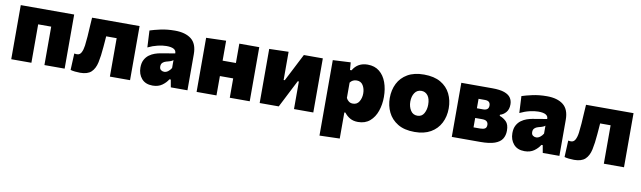

<svg xmlns="http://www.w3.org/2000/svg" viewBox="-41 -1034 5843 1749"><g transform="rotate(10 2880.0 -159.5)"><path d="M46 0V-500.5H540V0H353V-355.5H232.5V0Z M684.5 12.5Q662.5 12.5 636.8 9.8Q611 7 595.5 2L602.5 -151Q610 -150 616.8 -149.2Q623.5 -148.5 628 -148.5Q654 -148.5 667.5 -174.2Q681 -200 686.2 -240.2Q691.5 -280.5 694.5 -324.5Q697 -370.5 700 -415.5Q703 -460.5 705.5 -500.5H1145V0H958.5V-355.5H861.5Q859.5 -329 857.5 -303Q855.5 -277 853.5 -254.5Q847 -170.5 834 -110.8Q821 -51 787 -19.2Q753 12.5 684.5 12.5Z M1354.5 13Q1288.5 13 1253.2 -28Q1218 -69 1218 -130Q1218 -173.5 1233.5 -202.2Q1249 -231 1273.2 -248.8Q1297.5 -266.5 1324.5 -275.8Q1351.5 -285 1374.5 -289L1508 -311.5Q1510.5 -364 1418 -364Q1383.5 -364 1338.5 -353.5Q1293.5 -343 1248.5 -321L1240.5 -476.5Q1278 -489 1338 -502.2Q1398 -515.5 1471 -515.5Q1567.5 -515.5 1621.8 -472.8Q1676 -430 1676 -334V0H1522L1509.5 -70H1497Q1477.5 -37.5 1442.2 -12.2Q1407 13 1354.5 13ZM1437 -129Q1455.5 -129 1473 -141.8Q1490.5 -154.5 1503 -175.5V-249Q1495.5 -242 1483 -236.8Q1470.5 -231.5 1439 -223.5Q1420 -218.5 1407 -206Q1394 -193.5 1394 -171.5Q1394 -148.5 1407.5 -138.8Q1421 -129 1437 -129Z M1760.5 0V-500.5L1944.5 -506V-321.5H2067.5V-500.5H2252V0H2067.5V-179H1944.5V0Z M2344 0V-500.5L2522.5 -505.5V-244.5H2533L2590.5 -356Q2609 -392 2627.5 -428.5Q2646 -465 2664.5 -500.5H2840V0H2661.5V-255.5H2651L2595 -146Q2576.5 -109.5 2557.8 -72.8Q2539 -36 2520.5 0Z M2932 197.5V-500.5L3096.5 -509L3102 -439H3116.5Q3161 -515.5 3253.5 -515.5Q3318.5 -515.5 3362 -480.2Q3405.5 -445 3427.2 -385Q3449 -325 3449 -250.5Q3449 -181 3428.2 -120.5Q3407.5 -60 3364.5 -22.8Q3321.5 14.5 3255 14.5Q3212 14.5 3181.5 -2.8Q3151 -20 3128.5 -49.5H3118.5V192ZM3180.5 -142Q3219.5 -142 3238.8 -175Q3258 -208 3258 -249Q3258 -292.5 3238.5 -324.2Q3219 -356 3180 -356Q3141 -356 3118.5 -325.5V-183.5Q3127 -165.5 3142.5 -153.8Q3158 -142 3180.5 -142Z M3778.5 14.5Q3682.5 14.5 3621.8 -22.8Q3561 -60 3532 -120.5Q3503 -181 3503 -251Q3503 -326 3533 -385.8Q3563 -445.5 3623.2 -480.5Q3683.5 -515.5 3774.5 -515.5Q3868 -515.5 3928.8 -480.2Q3989.5 -445 4019 -385Q4048.5 -325 4048.5 -251Q4048.5 -175 4017.5 -114.8Q3986.5 -54.5 3926.5 -20Q3866.5 14.5 3778.5 14.5ZM3778 -135.5Q3819 -135.5 3838.8 -170.5Q3858.5 -205.5 3858.5 -251Q3858.5 -306.5 3835.8 -335.8Q3813 -365 3777 -365Q3736.5 -365 3714.8 -332.5Q3693 -300 3693 -251Q3693 -205.5 3714.8 -170.5Q3736.5 -135.5 3778 -135.5Z M4121 0V-500.5H4407.5Q4479.5 -500.5 4520.5 -485.5Q4561.5 -470.5 4578.8 -444.2Q4596 -418 4596 -384Q4596 -338 4572.8 -310.8Q4549.5 -283.5 4518 -275V-264.5Q4552 -253 4579 -226.8Q4606 -200.5 4606 -143Q4606 -98.5 4585.8 -66.5Q4565.5 -34.5 4517.2 -17.2Q4469 0 4384.5 0ZM4361.5 -384H4301V-296.5H4358Q4410 -296.5 4410 -340Q4410 -384 4361.5 -384ZM4301 -120H4362.5Q4391 -120 4406.2 -129.2Q4421.5 -138.5 4421.5 -163.5Q4421.5 -183.5 4408.5 -195.2Q4395.5 -207 4366 -207H4301Z M4795 13Q4729 13 4693.8 -28Q4658.5 -69 4658.5 -130Q4658.5 -173.5 4674 -202.2Q4689.5 -231 4713.8 -248.8Q4738 -266.5 4765 -275.8Q4792 -285 4815 -289L4948.5 -311.5Q4951 -364 4858.5 -364Q4824 -364 4779 -353.5Q4734 -343 4689 -321L4681 -476.5Q4718.5 -489 4778.5 -502.2Q4838.5 -515.5 4911.5 -515.5Q5008 -515.5 5062.2 -472.8Q5116.5 -430 5116.5 -334V0H4962.5L4950 -70H4937.5Q4918 -37.5 4882.8 -12.2Q4847.5 13 4795 13ZM4877.5 -129Q4896 -129 4913.5 -141.8Q4931 -154.5 4943.5 -175.5V-249Q4936 -242 4923.5 -236.8Q4911 -231.5 4879.5 -223.5Q4860.5 -218.5 4847.5 -206Q4834.5 -193.5 4834.5 -171.5Q4834.5 -148.5 4848 -138.8Q4861.5 -129 4877.5 -129Z M5253.5 12.5Q5231.5 12.5 5205.8 9.8Q5180 7 5164.5 2L5171.5 -151Q5179 -150 5185.8 -149.2Q5192.5 -148.5 5197 -148.5Q5223 -148.5 5236.5 -174.2Q5250 -200 5255.2 -240.2Q5260.5 -280.5 5263.5 -324.5Q5266 -370.5 5269 -415.5Q5272 -460.5 5274.5 -500.5H5714V0H5527.5V-355.5H5430.5Q5428.5 -329 5426.5 -303Q5424.5 -277 5422.5 -254.5Q5416 -170.5 5403 -110.8Q5390 -51 5356 -19.2Q5322 12.5 5253.5 12.5Z"/></g></svg>

Font: Heraclito ExtraBold
Style: Regular
Weight: 800
Designer: Kostas Bartsokas (font) & Cristiano Sobral (main changes)
Foundry: Kostas Bartsokas (font) & Cristiano Sobral (main changes)
Version: Version 1.00;July 8, 2020;FontCreator 13.0.0.2655 64-bit